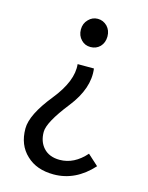

<svg xmlns="http://www.w3.org/2000/svg" viewBox="-117 -630 708 921"><g transform="rotate(15 237.0 -169.0)"><path d="M105 171Q53 123 53 41Q53 -28 141 -137Q224 -240 215 -322H296Q309 -226 228 -123Q142 -14 142 34Q142 82 169 112Q198 144 250 144Q322 144 379 79L432 127Q349 219 240 219Q155 219 105 171ZM207 -436Q187 -456 187 -487Q187 -517 207 -537Q226 -557 253 -557Q280 -557 300 -537Q319 -517 319 -487Q319 -456 300 -436Q281 -417 253 -417Q225 -417 207 -436Z"/></g></svg>

Font: `nÑOSR
Style: Regular
Weight: 400
Designer: Ryoko NISHIZUKA ¬âXZm¬º[P (kana & ideographs); Paul D. Hunt (Latin, Greek & Cyrillic); Wenlong ZHANG _ e¬á¬ü¬ô (bopomof
Foundry: Adobe Systems Incorporated
Version: Version 1.00 June 24, 2014, initial release